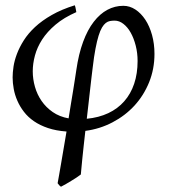

<svg xmlns="http://www.w3.org/2000/svg" viewBox="-20 -479 639 727"><path d="M331.1 -224.1Q329.1 -209.5 326.7 -188Q324.2 -166.5 321.3 -140.9Q318.4 -115.2 315.2 -86.9Q312 -58.6 308.6 -29.3Q354 -33.7 389.9 -50.5Q425.8 -67.4 450.4 -95.5Q475.1 -123.5 488 -161.9Q501 -200.2 501 -248Q501 -278.3 493.9 -306.2Q486.8 -334 475.1 -355Q463.4 -376 447.5 -388.4Q431.6 -400.9 414.1 -400.9Q404.8 -400.9 396.5 -399.4Q388.2 -397.9 380.6 -392.1Q373 -386.2 366.2 -374.8Q359.4 -363.3 353.3 -343.8Q347.2 -324.2 341.6 -294.9Q335.9 -265.6 331.1 -224.1ZM564.9 -274.9Q564.9 -217.8 544.7 -167.7Q524.4 -117.7 489.3 -79.3Q454.1 -41 406.2 -15.9Q358.4 9.3 303.2 16.6Q299.8 45.9 296.9 73Q293.9 100.1 291.7 122.1Q289.6 144 288.1 159.7Q286.6 175.3 286.1 181.6Q278.8 187.5 269.3 193.6Q259.8 199.7 249.8 205.8Q239.7 211.9 229.7 217.8Q219.7 223.6 210.9 228Q206.5 225.1 204.3 222.4Q202.1 219.7 198.2 214.8Q200.2 203.1 203.9 182.9Q207.5 162.6 211.9 136.7Q216.3 110.8 221.4 80.8Q226.6 50.8 231.9 19Q192.4 16.1 161.9 5.9Q131.3 -4.4 108.6 -20Q85.9 -35.6 70.6 -55.7Q55.2 -75.7 45.7 -97.7Q36.1 -119.6 32 -142.3Q27.8 -165 27.8 -186Q27.8 -204.1 31.2 -227.1Q34.7 -250 44.2 -275.1Q53.7 -300.3 70.1 -326.2Q86.4 -352.1 112.5 -376.5Q138.7 -400.9 175.8 -422.1Q212.9 -443.4 263.2 -459Q265.6 -453.1 266.8 -445.3Q268.1 -437.5 269 -433.1Q222.2 -412.6 190.4 -385.7Q158.7 -358.9 139.6 -329.3Q120.6 -299.8 112.3 -268.8Q104 -237.8 104 -209Q104 -179.7 112.3 -150.4Q120.6 -121.1 137.5 -96.7Q154.3 -72.3 179.7 -54.7Q205.1 -37.1 239.7 -30.8Q244.1 -58.6 248.5 -85.2Q252.9 -111.8 256.8 -135.5Q260.7 -159.2 263.7 -179.2Q266.6 -199.2 269 -213.9Q277.8 -274.9 294.7 -320.6Q311.5 -366.2 335 -396.5Q358.4 -426.8 386.7 -441.9Q415 -457 446.8 -457Q471.2 -457 492.7 -442.9Q514.2 -428.7 530.3 -404.3Q546.4 -379.9 555.7 -346.4Q564.9 -313 564.9 -274.9Z"/></svg>

Font: Akkhara
Style: Italic
Weight: 400
Italic angle: -7°
Designer: J. Victor Gaultney
Version: Version 1.00 June 13, 2006, initial release